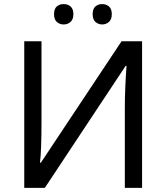

<svg xmlns="http://www.w3.org/2000/svg" viewBox="-20 -915 808 935"><path d="M587.9 -388.2Q587.9 -481 596.2 -594.2H591.8L198.2 0H98.1V-713.9H182.1V-321.8Q182.1 -184.6 174.8 -123H179.2L571.8 -713.9H671.9V0H587.9ZM444.8 -883.8Q459 -895.5 477.5 -895Q496.1 -895.5 510.3 -883.8Q524.4 -872.1 524.4 -846.2Q524.4 -820.3 510.3 -808.1Q496.1 -795.9 477.5 -795.9Q459 -795.9 444.8 -808.1Q431.2 -820.3 431.2 -846.2Q431.2 -872.1 444.8 -883.8ZM290 -895Q309.6 -895.5 323.2 -883.8Q337.4 -872.1 337.4 -846.2Q337.4 -820.3 323.2 -808.1Q309.6 -795.9 290 -795.9Q270.5 -795.9 256.8 -808.1Q243.2 -820.3 243.2 -846.2Q243.2 -872.1 256.8 -883.8Q270.5 -895.5 290 -895Z"/></svg>

Font: NotoSans
Style: Regular
Weight: 400
Designer: Monotype Design team
Foundry: Monotype Imaging Inc.
Version: Version 1.04